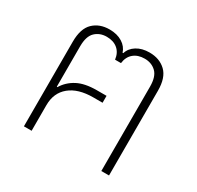

<svg xmlns="http://www.w3.org/2000/svg" viewBox="-125 -699 862 842"><g transform="rotate(30 305.5 -278.0)"><path d="M90 0V-429Q90 -495 121.5 -525.5Q153 -556 204 -556Q242 -556 268.5 -539.5Q295 -523 303 -496H307Q315 -523 341.5 -539.5Q368 -556 406 -556Q457 -556 489 -525.5Q521 -495 521 -429V0H482V-427Q482 -478 459 -500Q436 -522 401 -522Q367 -522 345.5 -504Q324 -486 320 -453H290Q286 -486 264.5 -504Q243 -522 209 -522Q174 -522 151 -500Q128 -478 128 -427V-223L131 -222Q152 -257 189.5 -277Q227 -297 288 -297H337V-262H290Q214 -262 171.5 -227Q129 -192 129 -130V0Z"/></g></svg>

Font: Noto Sans Thai ExtraLight
Style: Regular
Weight: 200
Designer: Monotype Design Team
Foundry: Monotype Imaging Inc.
Version: Version 2.001; ttfautohint (v1.8.4.7-5d5b)